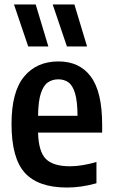

<svg xmlns="http://www.w3.org/2000/svg" viewBox="-20 -828 503 858"><path d="M278.5 10Q151.5 10 91.5 -55.2Q31.5 -120.5 31.5 -274Q31.5 -417.5 87.5 -485.5Q143.5 -553.5 241.5 -553.5Q335.5 -553.5 386 -485.5Q436.5 -417.5 436.5 -271V-235.5H150Q152.5 -149.5 185.5 -117.2Q218.5 -85 292.5 -85Q319.5 -85 348.8 -89.8Q378 -94.5 411 -104V-9Q374.5 1 343 5.5Q311.5 10 278.5 10ZM240.5 -473.5Q214 -473.5 194 -459.8Q174 -446 162.5 -410.8Q151 -375.5 150 -310.5H326.5Q326 -375.5 315.5 -410.8Q305 -446 286 -459.8Q267 -473.5 240.5 -473.5ZM279 -620.5 215.5 -808H312.5L369 -620.5ZM106 -620.5 42.5 -808H139.5L196 -620.5Z"/></svg>

Font: Encode Sans Condensed SemiBold
Style: Regular
Weight: 600
Width: 3
Designer: Multiple Designers
Foundry: Impallari Type
Version: Version 3.000; ttfautohint (v1.8.3) -l 8 -r 50 -G 200 -x 14 